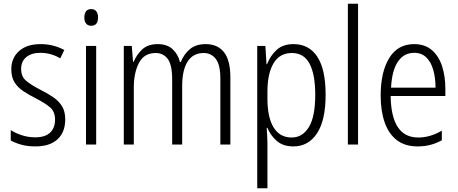

<svg xmlns="http://www.w3.org/2000/svg" viewBox="-20 -780 2470 1036"><path d="M332 -136Q332 -67 290.5 -28.5Q249 10 171 10Q128 10 94.5 0.5Q61 -9 38 -22V-78Q64 -61 98.5 -50Q133 -39 170 -39Q224 -39 250.5 -64.5Q277 -90 277 -134Q277 -177 251 -200Q225 -223 172 -250Q134 -269 104.5 -289Q75 -309 58 -336.5Q41 -364 41 -407Q41 -467 83 -504.5Q125 -542 199 -542Q235 -542 267.5 -533.5Q300 -525 327 -510L305 -465Q283 -479 255 -487Q227 -495 198 -495Q150 -495 122 -472Q94 -449 94 -408Q94 -367 120.5 -344.5Q147 -322 201 -294Q239 -275 268 -255Q297 -235 314.5 -207Q332 -179 332 -136Z M472 -731Q491 -731 500 -718.5Q509 -706 509 -686Q509 -641 472 -641Q454 -641 444.5 -653Q435 -665 435 -686Q435 -706 444 -718.5Q453 -731 472 -731ZM499 -532V0H444V-532Z M1090 -542Q1154 -542 1188.5 -498.5Q1223 -455 1223 -363V0H1169V-357Q1169 -430 1144.5 -462Q1120 -494 1079 -494Q1022 -494 992.5 -448Q963 -402 963 -316V0H909V-352Q909 -430 885 -462Q861 -494 820 -494Q758 -494 730 -441Q702 -388 702 -307V0H648V-532H691L698 -446H701Q717 -485 747.5 -513.5Q778 -542 831 -542Q882 -542 911.5 -514.5Q941 -487 951 -445H955Q974 -490 1006 -516Q1038 -542 1090 -542Z M1564 -542Q1647 -542 1692 -474Q1737 -406 1737 -269Q1737 -131 1690.5 -60.5Q1644 10 1563 10Q1507 10 1473 -20Q1439 -50 1423 -90H1419Q1420 -72 1421.5 -50.5Q1423 -29 1423 -8V236H1368V-532H1412L1418 -434H1421Q1439 -480 1473 -511Q1507 -542 1564 -542ZM1555 -494Q1489 -494 1456 -438.5Q1423 -383 1423 -285V-249Q1423 -146 1456.5 -92Q1490 -38 1554 -38Q1612 -38 1646.5 -94Q1681 -150 1681 -269Q1681 -378 1650.5 -436Q1620 -494 1555 -494Z M1912 0H1857V-760H1912Z M2215 -542Q2273 -542 2310.5 -509.5Q2348 -477 2365.5 -422.5Q2383 -368 2383 -303V-262H2088Q2089 -152 2126 -95Q2163 -38 2237 -38Q2301 -38 2364 -75V-23Q2335 -7 2303 1.5Q2271 10 2233 10Q2165 10 2121 -24Q2077 -58 2055.5 -120Q2034 -182 2034 -264Q2034 -391 2080 -466.5Q2126 -542 2215 -542ZM2215 -495Q2160 -495 2127.5 -448Q2095 -401 2090 -307H2330Q2330 -359 2318 -402Q2306 -445 2280.5 -470Q2255 -495 2215 -495Z"/></svg>

Font: Noto Sans Gujarati UI Condensed Light
Style: Regular
Weight: 300
Width: 3
Designer: Jelle Bosma - Monotype Design Team, Universal Thirst
Foundry: Monotype Imaging Inc.
Version: Version 2.106; ttfautohint (v1.8.4.7-5d5b)